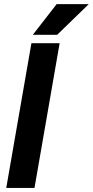

<svg xmlns="http://www.w3.org/2000/svg" viewBox="-20 -923 456 943"><path d="M272.9 -710.9 149.4 0H10.7L134.3 -710.9ZM141.1 -752 258.3 -902.8H416L260.7 -752Z"/></svg>

Font: Roboto Condensed
Style: Bold Italic
Weight: 700
Italic angle: -12°
Designer: Christian Robertson
Foundry: Google
Version: Version 3.0